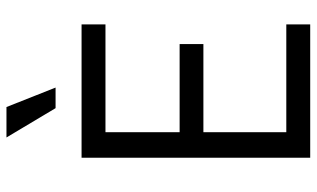

<svg xmlns="http://www.w3.org/2000/svg" viewBox="-211 -759 970 588"><g transform="rotate(-90 274.0 -465.0)"><path d="M85 0V-700.2H493.2V-627H163.1V-399.9H433.1V-327.1H163.1V-73.2H493.2V0ZM236.8 -779.8 147 -930.2H240.2L299.8 -779.8Z"/></g></svg>

Font: Uncut Sans
Style: Regular
Weight: 400
Designer: Kasper Nordkvist
Foundry: UNCUT.wtf
Version: Version 1.304;Glyphs 3.2 (3246)